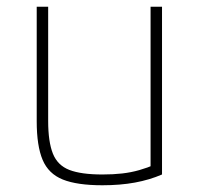

<svg xmlns="http://www.w3.org/2000/svg" viewBox="-20 -540 590 570"><path d="M284 10Q209 10 166.5 -7Q124 -24 106.5 -65.5Q89 -107 89 -180V-520H123V-181Q123 -119 137 -84Q151 -49 186 -35.5Q221 -22 284 -22Q316 -22 342.5 -25Q369 -28 393.5 -35Q418 -42 441 -52L427 -30V-520H461V-22Q424 -6 380.5 2Q337 10 284 10Z"/></svg>

Font: M PLUS Code Latin SemiExpanded ExtraLight
Style: Regular
Weight: 250
Width: 6
Designer: Coji Morishita
Foundry: UNDERFOREST DESIGN
Version: Version 1.002; ttfautohint (v1.8.3)